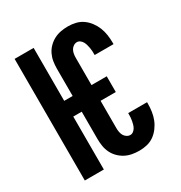

<svg xmlns="http://www.w3.org/2000/svg" viewBox="-175 -870 950 1005"><g transform="rotate(-30 300.0 -367.5)"><path d="M378 8Q356 8 334.5 4Q313 0 294 -10Q275 -20 259.5 -35.5Q244 -51 234.5 -70.5Q225 -90 221.5 -111.5Q218 -133 218 -155V-320H167V0H52V-735H167V-415H218V-580Q218 -602 221.5 -623.5Q225 -645 234.5 -664.5Q244 -684 259.5 -699.5Q275 -715 294 -725Q313 -735 334.5 -739Q356 -743 378 -743Q402 -743 425 -737.5Q448 -732 467 -718.5Q486 -705 500.5 -685.5Q515 -666 523.5 -644.5Q532 -623 535.5 -599.5Q539 -576 539 -553V-543H425V-548Q425 -558 424.5 -568Q424 -578 422 -588Q420 -598 417.5 -607.5Q415 -617 410 -626Q405 -635 396.5 -641.5Q388 -648 378 -648Q367 -648 357 -641.5Q347 -635 341.5 -625Q336 -615 334 -603.5Q332 -592 332 -580V-415H424V-320H332V-155Q332 -143 334 -131.5Q336 -120 341.5 -110Q347 -100 357 -93.5Q367 -87 378 -87Q388 -87 396.5 -93.5Q405 -100 410 -109Q415 -118 417.5 -127.5Q420 -137 422 -147Q424 -157 424.5 -167Q425 -177 425 -187V-192H539V-182Q539 -159 535.5 -135.5Q532 -112 523.5 -90.5Q515 -69 500.5 -49.5Q486 -30 467 -16.5Q448 -3 425 2.5Q402 8 378 8Z"/></g></svg>

Font: Iosevka Extrabold Extended
Style: Regular
Weight: 800
Width: 7
Monospace: yes
Designer: Belleve Invis
Foundry: Belleve Invis
Version: Version 32.5.0; ttfautohint (v1.8.4)